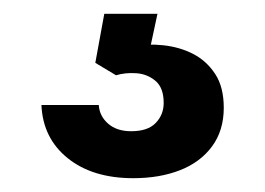

<svg xmlns="http://www.w3.org/2000/svg" viewBox="-20 -29 384 278"><path d="M173 229Q114 229 78 200Q42 171 40 123H123Q124 139 136.5 150Q149 161 170 161Q194 161 205.5 149Q217 137 217 120Q217 98 205 88Q193 78 177 77Q161 76 148 80L118 62L131 -9H208L196 47L170 38Q192 34 216 36.5Q240 39 259.5 49Q279 59 291.5 78Q304 97 304 127Q304 160 287 183Q270 206 240.5 217.5Q211 229 173 229Z"/></svg>

Font: Hubot Sans SemiBold
Style: Regular
Weight: 600
Designer: Deni Anggara
Foundry: GitHub, Inc., Subsidiary of Microsoft Corporation
Version: Version 2.000